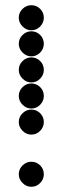

<svg xmlns="http://www.w3.org/2000/svg" viewBox="-20 -718 240 736"><path d="M52 -650Q52 -631 66.5 -616.5Q81 -602 100 -602Q120 -602 134 -616.5Q148 -631 148 -650Q148 -670 134 -684Q120 -698 100 -698Q81 -698 66.5 -684Q52 -670 52 -650ZM52 -550Q52 -531 66.5 -516.5Q81 -502 100 -502Q120 -502 134 -516.5Q148 -531 148 -550Q148 -570 134 -584Q120 -598 100 -598Q81 -598 66.5 -584Q52 -570 52 -550ZM52 -450Q52 -431 66.5 -416.5Q81 -402 100 -402Q120 -402 134 -416.5Q148 -431 148 -450Q148 -470 134 -484Q120 -498 100 -498Q81 -498 66.5 -484Q52 -470 52 -450ZM52 -350Q52 -331 66.5 -316.5Q81 -302 100 -302Q120 -302 134 -316.5Q148 -331 148 -350Q148 -370 134 -384Q120 -398 100 -398Q81 -398 66.5 -384Q52 -370 52 -350ZM52 -250Q52 -231 66.5 -216.5Q81 -202 100 -202Q120 -202 134 -216.5Q148 -231 148 -250Q148 -270 134 -284Q120 -298 100 -298Q81 -298 66.5 -284Q52 -270 52 -250ZM52 -50Q52 -31 66.5 -16.5Q81 -2 100 -2Q120 -2 134 -16.5Q148 -31 148 -50Q148 -70 134 -84Q120 -98 100 -98Q81 -98 66.5 -84Q52 -70 52 -50Z"/></svg>

Font: Matrix Sans Print
Style: Regular
Weight: 400
Designer: Brad Neil
Version: Version 1.100